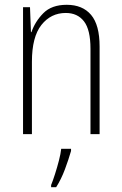

<svg xmlns="http://www.w3.org/2000/svg" viewBox="-20 -559 507 800"><path d="M258 -539Q324 -539 359.5 -497Q395 -455 395 -365V0H357V-356Q357 -435 330 -470Q303 -505 254 -505Q192 -505 152.5 -455Q113 -405 113 -302V0H76V-529H105L109 -425H111Q126 -469 160.5 -504Q195 -539 258 -539ZM276 70Q266 105 250.5 146.5Q235 188 214 221H193V212Q200 195 209 167Q218 139 225.5 110Q233 81 235 61H276Z"/></svg>

Font: Noto Sans Gujarati UI Condensed ExtraLight
Style: Regular
Weight: 200
Width: 3
Designer: Jelle Bosma - Monotype Design Team, Universal Thirst
Foundry: Monotype Imaging Inc.
Version: Version 2.106; ttfautohint (v1.8.4.7-5d5b)